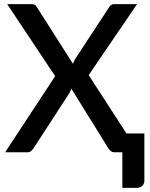

<svg xmlns="http://www.w3.org/2000/svg" viewBox="-20 -740 731 933"><path d="M681.5 -91.5V139Q681.5 154 671 163.5Q660.5 173 644.5 173H574.5V0H537Q525 0 517.5 -6.5Q510 -13 505.5 -21L326.5 -309.5Q324.5 -303.5 322.2 -298Q320 -292.5 317 -287.5L144 -21Q138.5 -13 131.8 -6.5Q125 0 114 0H5L248 -370L15 -720H131Q143.5 -720 149.2 -716.2Q155 -712.5 159.5 -705L334.5 -430Q337 -436 339.5 -442Q342 -448 346 -454.5L509 -703Q514 -711.5 520 -715.8Q526 -720 534.5 -720H646L411 -375L594.5 -91.5Z"/></svg>

Font: Lato 2
Style: Regular
Weight: 600
Designer: Lukasz Dziedzic with Adam Twardoch and Botio Nikoltchev
Foundry: tyPoland Lukasz Dziedzic
Version: Version 2.015; 2015-08-06; http://www.latofonts.com/